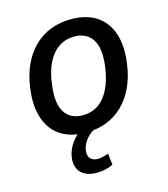

<svg xmlns="http://www.w3.org/2000/svg" viewBox="-105 -584 755 863"><g transform="rotate(-15 272.0 -152.5)"><path d="M240 9Q169 9 122.5 -21.5Q76 -52 56.5 -110Q37 -168 48 -248Q56 -309 78 -356Q100 -403 133.5 -435.5Q167 -468 210.5 -484.5Q254 -501 305 -501Q376 -501 422.5 -470.5Q469 -440 488.5 -382.5Q508 -325 497 -244Q489 -183 467 -136Q445 -89 411.5 -56.5Q378 -24 335 -7.5Q292 9 240 9ZM245 -70Q287 -70 318 -91Q349 -112 369.5 -153Q390 -194 398 -253Q410 -338 383 -380Q356 -422 299 -422Q259 -422 227.5 -401.5Q196 -381 175 -340Q154 -299 147 -240Q135 -155 161.5 -112.5Q188 -70 245 -70ZM239 196Q191 196 166.5 170.5Q142 145 148 100Q154 59 184 23.5Q214 -12 260 -36L287 0Q269 8 254 21.5Q239 35 229.5 51.5Q220 68 217 86Q214 111 226 124Q238 137 260 137Q272 137 284 134Q296 131 310 126L316 179Q299 187 280 191.5Q261 196 239 196Z"/></g></svg>

Font: Nunito Sans 10pt SemiCondensed SemiBold
Style: Italic
Weight: 600
Width: 4
Italic angle: -9°
Designer: Vernon Adams
Foundry: Vernon Adams
Version: Version 3.101;gftools[0.9.27]